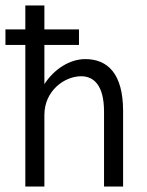

<svg xmlns="http://www.w3.org/2000/svg" viewBox="-20 -685 540 705"><path d="M73 0H143V-263C143 -352 217 -405 278 -405C325 -405 362 -371 362 -275V0H432V-277C432 -415 375 -468 293 -468C237 -468 179 -432 143 -376V-520H270V-577H143V-665H73V-577H0V-520H73Z"/></svg>

Font: Inconsolata Thin
Style: Regular
Weight: 100
Monospace: yes
Designer: Raph Levien, Cyreal, Brenton Simpson
Foundry: Raph Levien, Cyreal, Google
Version: Version 3.100